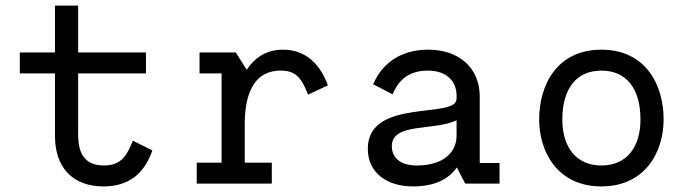

<svg xmlns="http://www.w3.org/2000/svg" viewBox="-20 -658 2480 688"><path d="M526 -119 456 -154C436 -104 417 -65 352 -65C260 -65 260 -145 260 -184V-395H503V-470H260V-638H177V-470H51V-395H177V-171C177 -57 241 10 351 10C442 10 497 -36 526 -119Z M825 -470H695V-395H774V-75H685V0H954V-75H857V-212C857 -294 875 -405 986 -405C1039 -405 1060 -380 1084 -319L1155 -352C1121 -444 1062 -480 994 -480C933 -480 892 -450 864 -408Z M1515 -480C1438 -480 1358 -450 1317 -356L1387 -320C1408 -372 1446 -405 1513 -405C1586 -405 1616 -361 1616 -317V-304C1616 -230 1298 -309 1298 -125C1298 -39 1366 10 1460 10C1532 10 1586 -13 1617 -58L1647 0H1770V-74H1699V-313C1699 -414 1625 -480 1515 -480ZM1384 -134C1384 -220 1536 -188 1616 -227V-171C1616 -111 1567 -65 1474 -65C1411 -65 1384 -96 1384 -134Z M2135 -480C1977 -480 1912 -355 1912 -230C1912 -115 1977 10 2135 10C2293 10 2358 -115 2358 -230C2358 -355 2293 -480 2135 -480ZM2135 -405C2225 -405 2275 -340 2275 -230C2275 -130 2225 -65 2135 -65C2045 -65 1995 -130 1995 -230C1995 -340 2045 -405 2135 -405Z"/></svg>

Font: Necto Mono
Style: Regular
Weight: 400
Designer: Marco Condello
Foundry: Collletttivo
Version: Version 1.300;Glyphs 3.2 (3217)